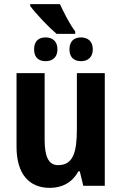

<svg xmlns="http://www.w3.org/2000/svg" viewBox="-20 -899 590 929"><path d="M270 -879H126V-870C156 -830 213 -770 254 -735H344V-747C315 -785 290 -837 270 -879ZM201 -718C166 -718 145 -699 145 -660C145 -622 166 -603 201 -603C234 -603 258 -622 258 -660C258 -699 234 -718 201 -718ZM372 -718C338 -718 316 -699 316 -660C316 -622 338 -603 372 -603C405 -603 429 -622 429 -660C429 -699 405 -718 372 -718ZM487 -545H352V-275C352 -162 334 -100 261 -100C215 -100 196 -141 196 -223V-545H60V-189C60 -58 120 10 221 10C281 10 330 -16 359 -70H366L383 0H487Z"/></svg>

Font: Noto Sans Display SemiCondensed
Style: Bold
Weight: 700
Width: 4
Designer: Monotype Design Team
Foundry: Monotype Imaging Inc.
Version: Version 1.900